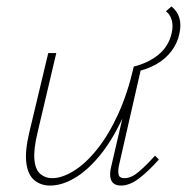

<svg xmlns="http://www.w3.org/2000/svg" viewBox="-20 -573 581 597"><path d="M136 4Q107 4 87 -12.5Q67 -29 62 -65.5Q57 -102 71 -161L130 -408H155L97 -162Q84 -108 87 -76.5Q90 -45 105.5 -32Q121 -19 142 -19Q173 -19 210 -42Q247 -65 282.5 -109.5Q318 -154 347.5 -218.5Q377 -283 396 -366H413Q393 -274 360.5 -204.5Q328 -135 289.5 -88.5Q251 -42 211.5 -19Q172 4 136 4ZM356 4Q342 4 333.5 -2.5Q325 -9 323 -22.5Q321 -36 326 -56L398 -366H420L350 -59Q346 -40 349 -29.5Q352 -19 367 -19Q388 -19 411 -38.5Q434 -58 462 -89L474 -77Q441 -40 412 -18Q383 4 356 4ZM402 -350 396 -366Q443 -378 474 -404Q505 -430 514 -471Q519 -493 514 -510.5Q509 -528 496 -538L513 -553Q531 -539 537.5 -518Q544 -497 538 -469Q532 -439 513 -414Q494 -389 465.5 -373Q437 -357 402 -350Z"/></svg>

Font: Ysabeau Infant Thin
Style: Italic
Weight: 250
Italic angle: -12°
Designer: Christian Thalmann (Catharsis Fonts)
Version: Version 2.001;gftools[0.9.30]; featfreeze: ss01,ss02,lnum